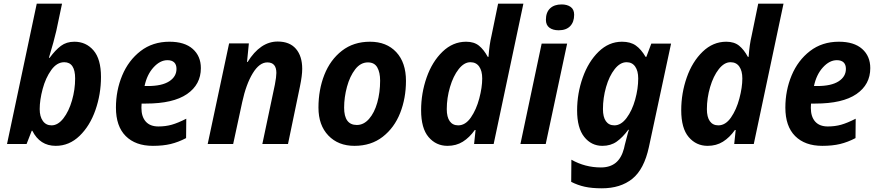

<svg xmlns="http://www.w3.org/2000/svg" viewBox="-20 -780 4754 1040"><path d="M155 -72H152L124 0H18L179 -760H316L285 -613Q273 -560 245 -467H249Q280 -509 310 -531.5Q340 -554 383 -554Q446 -554 486.5 -507Q527 -460 527 -363Q527 -270 497 -184Q467 -98 411 -44Q355 10 282 10Q196 10 155 -72ZM387 -355Q387 -443 328 -443Q288 -443 257.5 -400.5Q227 -358 211 -298Q195 -238 195 -189Q195 -149 212 -125Q229 -101 259 -101Q294 -101 323.5 -139Q353 -177 370 -236Q387 -295 387 -355Z M608 -197Q608 -290 642 -371.5Q676 -453 741.5 -503.5Q807 -554 898 -554Q980 -554 1024 -515Q1068 -476 1068 -411Q1068 -322 993 -270.5Q918 -219 770 -219H747Q746 -211 746 -196Q746 -148 769.5 -121.5Q793 -95 838 -95Q877 -95 910.5 -104.5Q944 -114 989 -137L988 -32Q946 -10 904.5 0Q863 10 808 10Q714 10 661 -43Q608 -96 608 -197ZM781 -314Q857 -314 896.5 -339.5Q936 -365 936 -407Q936 -430 923.5 -442Q911 -454 887 -454Q847 -454 811.5 -415Q776 -376 763 -314Z M1221 -545H1328L1318 -444H1321Q1390 -555 1484 -555Q1549 -555 1583 -515.5Q1617 -476 1617 -407Q1617 -371 1605 -313L1540 0H1401L1469 -322Q1477 -364 1477 -385Q1477 -442 1428 -442Q1385 -442 1349 -383Q1313 -324 1292 -227L1243 0H1105Z M1705 -197Q1705 -294 1737 -375Q1769 -456 1832 -505Q1895 -554 1984 -554Q2074 -554 2126.5 -497.5Q2179 -441 2179 -342Q2179 -248 2147.5 -168Q2116 -88 2053 -39Q1990 10 1900 10Q1812 10 1758.5 -46Q1705 -102 1705 -197ZM2039 -343Q2039 -388 2023.5 -415Q2008 -442 1973 -442Q1933 -442 1904 -404.5Q1875 -367 1859.5 -310Q1844 -253 1844 -197Q1844 -103 1913 -103Q1950 -103 1979 -136Q2008 -169 2023.5 -224Q2039 -279 2039 -343Z M2261 -183Q2261 -275 2291 -360.5Q2321 -446 2377 -500Q2433 -554 2505 -554Q2548 -554 2574.5 -532.5Q2601 -511 2622 -472H2626Q2631 -540 2642 -585L2678 -760H2815L2654 0H2548L2556 -76H2552Q2523 -35 2487 -12.5Q2451 10 2404 10Q2342 10 2301.5 -37.5Q2261 -85 2261 -183ZM2592 -355Q2592 -396 2575.5 -419.5Q2559 -443 2528 -443Q2494 -443 2464.5 -405.5Q2435 -368 2417.5 -308.5Q2400 -249 2400 -189Q2400 -146 2416 -123.5Q2432 -101 2462 -101Q2501 -101 2530.5 -143.5Q2560 -186 2576 -246.5Q2592 -307 2592 -355Z M2937 -673Q2937 -713 2959.5 -734.5Q2982 -756 3022 -756Q3052 -756 3071 -742.5Q3090 -729 3090 -700Q3090 -661 3068.5 -638.5Q3047 -616 3006 -616Q2975 -616 2956 -630Q2937 -644 2937 -673ZM2914 -544H3052L2936 0H2799Z M3074 205 3075 85Q3149 127 3235 127Q3284 127 3315 102Q3346 77 3360 24L3364 6Q3385 -77 3387 -77H3383Q3353 -36 3320.5 -13Q3288 10 3243 10Q3183 10 3144.5 -38.5Q3106 -87 3106 -182Q3106 -274 3136.5 -360Q3167 -446 3222.5 -500Q3278 -554 3349 -554Q3395 -554 3424 -533.5Q3453 -513 3477 -472H3481L3508 -544H3615L3495 16Q3469 137 3405 188.5Q3341 240 3240 240Q3186 240 3147.5 231.5Q3109 223 3074 205ZM3437 -355Q3437 -396 3420.5 -419.5Q3404 -443 3374 -443Q3339 -443 3309.5 -405.5Q3280 -368 3263 -309Q3246 -250 3246 -189Q3246 -146 3262 -123.5Q3278 -101 3308 -101Q3344 -101 3374 -141Q3404 -181 3420.5 -240.5Q3437 -300 3437 -355Z M3670 -183Q3670 -275 3700 -360.5Q3730 -446 3786 -500Q3842 -554 3914 -554Q3957 -554 3983.5 -532.5Q4010 -511 4031 -472H4035Q4040 -540 4051 -585L4087 -760H4224L4063 0H3957L3965 -76H3961Q3932 -35 3896 -12.5Q3860 10 3813 10Q3751 10 3710.5 -37.5Q3670 -85 3670 -183ZM4001 -355Q4001 -396 3984.5 -419.5Q3968 -443 3937 -443Q3903 -443 3873.5 -405.5Q3844 -368 3826.5 -308.5Q3809 -249 3809 -189Q3809 -146 3825 -123.5Q3841 -101 3871 -101Q3910 -101 3939.5 -143.5Q3969 -186 3985 -246.5Q4001 -307 4001 -355Z M4234 -197Q4234 -290 4268 -371.5Q4302 -453 4367.5 -503.5Q4433 -554 4524 -554Q4606 -554 4650 -515Q4694 -476 4694 -411Q4694 -322 4619 -270.5Q4544 -219 4396 -219H4373Q4372 -211 4372 -196Q4372 -148 4395.5 -121.5Q4419 -95 4464 -95Q4503 -95 4536.5 -104.5Q4570 -114 4615 -137L4614 -32Q4572 -10 4530.5 0Q4489 10 4434 10Q4340 10 4287 -43Q4234 -96 4234 -197ZM4407 -314Q4483 -314 4522.5 -339.5Q4562 -365 4562 -407Q4562 -430 4549.5 -442Q4537 -454 4513 -454Q4473 -454 4437.5 -415Q4402 -376 4389 -314Z"/></svg>

Font: Noto Sans Display
Style: Bold Italic
Weight: 700
Italic angle: -12°
Designer: Monotype Design team
Foundry: Monotype Imaging Inc.
Version: Version 1.000